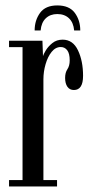

<svg xmlns="http://www.w3.org/2000/svg" viewBox="-20 -670 334 690"><path d="M12.5 0V-23H61V-500.5H12.5V-523.5H132.5L134.5 -468.5Q136 -474.5 144.5 -488.8Q153 -503 168.2 -515.2Q183.5 -527.5 205 -527.5Q242 -527.5 260.2 -489.2Q278.5 -451 278.5 -397.5Q278.5 -346.5 245.5 -346.5Q230.5 -346.5 222.2 -358.2Q214 -370 214 -390Q214 -409 222.2 -421.2Q230.5 -433.5 230.5 -453Q230.5 -478 221.5 -489.5Q212.5 -501 198.5 -501Q179.5 -501 165.5 -483.5Q151.5 -466 143.8 -439.2Q136 -412.5 136 -384.5V-23H185V0ZM186 -650.5Q229 -650.5 248.8 -623.8Q268.5 -597 268.5 -560.5H246.5Q244 -589 228 -604.2Q212 -619.5 186 -619.5Q160.5 -619.5 144.5 -604.2Q128.5 -589 126 -560.5H104.5Q104.5 -597 124 -623.8Q143.5 -650.5 186 -650.5Z"/></svg>

Font: Imbue 50pt
Style: Regular
Weight: 400
Designer: Tyler Finck
Foundry: Etcetera Type Company
Version: Version 1.102; ttfautohint (v1.8.3)